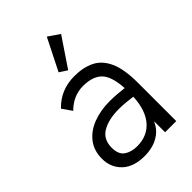

<svg xmlns="http://www.w3.org/2000/svg" viewBox="-207 -766 863 863"><g transform="rotate(-45 225.0 -334.5)"><path d="M190 11Q119 11 81.5 -25Q44 -61 44 -116Q44 -168 71.5 -203.5Q99 -239 146 -257Q193 -275 251 -275Q271 -275 293.5 -273.5Q316 -272 341 -269Q336 -349 305.5 -378.5Q275 -408 215 -408Q153 -408 105 -360L73 -406Q131 -467 219 -467Q275 -467 315.5 -447Q356 -427 378 -378.5Q400 -330 400 -243V0H329V-70Q314 -37 290 -19.5Q266 -2 240 4.5Q214 11 190 11ZM110 -120Q110 -78 134.5 -61Q159 -44 196 -44Q261 -44 299 -88Q337 -132 341 -214Q320 -217 298 -219Q276 -221 256 -221Q191 -221 150.5 -197.5Q110 -174 110 -120ZM218 -505 181 -529 257 -680 311 -643Z"/></g></svg>

Font: Inconsolata SemiCondensed
Style: Regular
Weight: 400
Width: 4
Monospace: yes
Designer: Raph Levien, Cyreal, Brenton Simpson
Foundry: Raph Levien, Cyreal, Google
Version: Version 3.000; ttfautohint (v1.8.2.53-6de2)